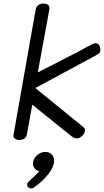

<svg xmlns="http://www.w3.org/2000/svg" viewBox="-20 -784 586 1082"><path d="M56 -23 181 -730Q184 -746 195.5 -755Q207 -764 225 -764Q243 -764 252 -755.5Q261 -747 258 -730L193 -376L283 -422Q429 -496 494 -532Q511 -541 518 -541Q531 -541 538.5 -529.5Q546 -518 546 -504Q546 -498 545 -495Q543 -484 519 -471L179 -288L452 -66Q459 -59 459 -50Q459 -34 443.5 -19Q428 -4 413 -4Q398 -4 385 -15Q361 -33 285 -95Q193 -170 162 -194L131 -24Q129 -11 117 -3Q105 5 89 5Q73 5 63.5 -3Q54 -11 56 -23ZM285 120Q285 156 251.5 198Q218 240 173 271Q165 278 155 278Q147 278 140 272Q133 266 133 257Q133 248 139 242L158 224Q192 192 202 180Q187 178 176.5 166.5Q166 155 166 139Q166 112 187.5 92Q209 72 236 72Q257 72 271 86Q285 100 285 120Z"/></svg>

Font: Mali
Style: Italic
Weight: 400
Italic angle: -10°
Version: Version 1.000; ttfautohint (v1.6)